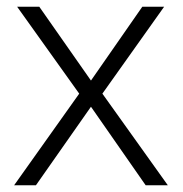

<svg xmlns="http://www.w3.org/2000/svg" viewBox="-20 -552 544 572"><path d="M216 -273 31 -532H97L251 -312L404 -532H469L285 -273L480 0H414L251 -234L87 0H22Z"/></svg>

Font: RS Noto Sans Light
Style: Regular
Weight: 300
Designer: Monotype Design Team
Foundry: Monotype Imaging Inc.
Version: Version 3.10